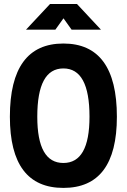

<svg xmlns="http://www.w3.org/2000/svg" viewBox="-20 -918 626 948"><path d="M293 9.8C468.3 9.8 557.1 -106.4 557.1 -341.8C557.1 -583 468.3 -703.1 293 -703.1C117.7 -703.1 28.8 -583 28.8 -341.8C28.8 -106.4 117.7 9.8 293 9.8ZM293 -113.3C207 -113.3 164.1 -189 164.1 -341.8C164.1 -501 207 -580.1 293 -580.1C378.9 -580.1 421.9 -501 421.9 -341.8C421.9 -189 378.9 -113.3 293 -113.3ZM108.4 -771.5H253.4L293.5 -827.6L333.5 -771.5H478.5L359.9 -898.4H227.1Z"/></svg>

Font: Cascadia Mono NF
Style: Bold
Weight: 700
Monospace: yes
Designer: Aaron Bell
Foundry: Saja Typeworks
Version: Version 2404.023